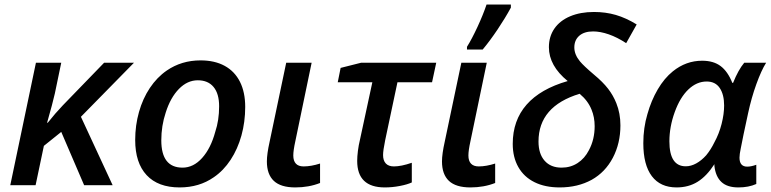

<svg xmlns="http://www.w3.org/2000/svg" viewBox="-20 -818 3405 848"><path d="M138.7 -541H250.5L222.2 -404.8Q212.9 -363.3 188 -275.9H190.9Q224.6 -318.4 257.3 -352.5L439.9 -541H571.8L337.4 -302.2L477.5 0H351.6L250.5 -235.4L173.8 -173.8L137.2 0H25.4Z M577.1 -199.7Q577.1 -264.2 593.8 -323.2Q610.4 -382.3 641.8 -429.4Q673.3 -476.6 716.3 -506.3Q781.7 -551.3 865.7 -551.3Q928.2 -551.3 972.4 -527.1Q1016.6 -502.9 1039.8 -456.8Q1063 -410.6 1063 -345.7Q1063 -279.8 1046.4 -219.7Q1029.8 -159.7 998.5 -112.1Q967.3 -64.5 924.3 -35.2Q859.9 9.8 773.4 9.8Q678.2 9.8 627.7 -44.4Q577.1 -98.6 577.1 -199.7ZM930.7 -235.8Q947.8 -286.6 947.8 -348.6Q947.8 -404.3 923.3 -433.8Q898.9 -463.4 853.5 -463.4Q807.6 -463.4 770.3 -425.3Q732.9 -387.2 711.9 -320.8Q692.4 -262.2 692.4 -198.2Q692.4 -77.6 786.1 -77.6Q834.5 -77.6 872.8 -120.4Q911.1 -163.1 930.7 -235.8Z M1158.7 -105Q1158.7 -137.7 1170.9 -192.4L1244.1 -541H1356.4L1284.2 -193.4Q1275.4 -153.3 1275.4 -131.3Q1275.4 -107.4 1286.9 -95.2Q1298.3 -83 1320.8 -83Q1354 -83 1393.6 -95.7V-9.8Q1343.8 9.8 1284.2 9.8Q1220.2 9.8 1189.5 -19Q1158.7 -47.9 1158.7 -105Z M1557.6 -107.4Q1557.6 -126.5 1560.8 -151.9Q1564 -177.2 1569.8 -200.7L1624.5 -454.6H1471.7L1484.4 -518.1L1575.2 -541H1906.7L1888.2 -454.6H1735.4L1681.2 -198.7Q1671.9 -153.3 1671.9 -133.3Q1671.9 -108.9 1684.1 -95.9Q1696.3 -83 1719.7 -83Q1752 -83 1798.8 -99.1V-12.2Q1778.8 -2.9 1745.6 3.4Q1712.4 9.8 1679.7 9.8Q1557.6 9.8 1557.6 -107.4Z M1932.1 -105Q1932.1 -137.7 1944.3 -192.4L2017.6 -541H2129.9L2057.6 -193.4Q2048.8 -153.3 2048.8 -131.3Q2048.8 -107.4 2060.3 -95.2Q2071.8 -83 2094.2 -83Q2127.4 -83 2167 -95.7V-9.8Q2117.2 9.8 2057.6 9.8Q1993.7 9.8 1962.9 -19Q1932.1 -47.9 1932.1 -105ZM2128.9 -797.9H2236.3V-784.2Q2211.4 -738.3 2177.7 -688Q2144 -637.7 2111.8 -599.1H2042.5V-611.3Q2064 -645.5 2088.9 -699.2Q2113.8 -752.9 2128.9 -797.9Z M2244.6 -182.6Q2244.6 -286.1 2305.7 -355.7Q2366.7 -425.3 2487.3 -460Q2404.3 -527.8 2404.3 -609.4Q2404.3 -656.7 2428.7 -691.9Q2453.1 -727.1 2498.3 -746.1Q2543.5 -765.1 2603.5 -765.1Q2654.8 -765.1 2700 -752Q2745.1 -738.8 2792 -710L2745.6 -627.4Q2706.1 -653.3 2668.7 -666.3Q2631.3 -679.2 2599.6 -679.2Q2560.5 -679.2 2538.6 -660.2Q2516.6 -641.1 2516.6 -608.4Q2516.6 -577.1 2541.5 -546.9Q2558.1 -526.9 2603 -488.8Q2643.1 -455.6 2665.8 -426Q2688.5 -396.5 2702.1 -362.3Q2720.2 -317.4 2720.2 -264.2Q2720.2 -185.1 2686.8 -121.3Q2653.3 -57.6 2593.3 -23.9Q2531.7 9.8 2452.1 9.8Q2387.2 9.8 2340.6 -13.4Q2293.9 -36.6 2269.3 -80.1Q2244.6 -123.5 2244.6 -182.6ZM2581.1 -154.8Q2606.4 -201.7 2606.4 -260.7Q2606.4 -300.8 2592.3 -334.5Q2576.2 -374 2540 -403.8Q2358.4 -348.6 2358.4 -192.9Q2358.4 -138.7 2385.3 -108.2Q2412.1 -77.6 2460.4 -77.6Q2500 -77.6 2531.2 -97.9Q2562.5 -118.2 2581.1 -154.8Z M2821.3 -185.5Q2821.3 -253.4 2839.4 -314Q2856 -373.5 2885 -423.1Q2914.1 -472.7 2951.7 -502.9Q3009.8 -549.8 3081.1 -549.8Q3131.3 -549.8 3162.8 -526.1Q3194.3 -502.4 3214.4 -452.1H3217.8Q3240.7 -509.3 3267.1 -541H3363.8Q3342.3 -506.8 3320.6 -446.5Q3298.8 -386.2 3284.2 -318.4Q3260.3 -209 3251.5 -161.6Q3246.1 -136.2 3246.1 -121.6Q3246.1 -82 3280.3 -82Q3297.4 -82 3320.3 -90.3V-5.4Q3286.6 9.8 3241.2 9.8Q3191.9 9.8 3166.3 -14.2Q3140.6 -38.1 3135.3 -85V-92.8Q3101.1 -40 3061 -15.1Q3021 9.8 2968.3 9.8Q2896.5 9.8 2858.9 -40Q2821.3 -89.8 2821.3 -185.5ZM3099.1 -132.3Q3119.6 -157.2 3135.3 -189.5Q3155.8 -226.6 3167 -270.5Q3178.2 -314.5 3178.2 -352.1Q3178.2 -400.4 3158.9 -429.2Q3139.6 -458 3101.1 -458Q3057.1 -458 3020.3 -422.9Q2983.4 -387.7 2960 -322.8Q2936.5 -257.8 2936.5 -193.8Q2936.5 -83.5 3008.8 -83.5Q3031.7 -83.5 3054.9 -96.2Q3078.1 -108.9 3099.1 -132.3Z"/></svg>

Font: Viking Open Sans Light
Style: Bold Italic
Weight: 600
Italic angle: -12°
Foundry: Ascender Corporation
Version: Version 2.000